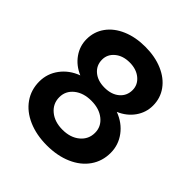

<svg xmlns="http://www.w3.org/2000/svg" viewBox="-204 -892 1049 1049"><g transform="rotate(45 321.0 -367.0)"><path d="M45 -204Q45 -265 81.5 -314Q118 -363 180 -386Q126 -409 95 -453Q64 -497 64 -550Q64 -608 96.5 -653Q129 -698 187.5 -723Q246 -748 321 -748Q396 -748 454.5 -723Q513 -698 545.5 -653Q578 -608 578 -550Q578 -497 547 -453Q516 -409 462 -386Q524 -363 560.5 -314Q597 -265 597 -204Q597 -140 562.5 -90.5Q528 -41 465 -13.5Q402 14 321 14Q240 14 177 -13.5Q114 -41 79.5 -90.5Q45 -140 45 -204ZM439 -531Q439 -572 406 -599.5Q373 -627 321 -627Q269 -627 236 -599.5Q203 -572 203 -531Q203 -487 235.5 -459.5Q268 -432 321 -432Q374 -432 406.5 -459.5Q439 -487 439 -531ZM459 -221Q459 -269 420.5 -300Q382 -331 321 -331Q260 -331 221.5 -300Q183 -269 183 -221Q183 -171 221.5 -139Q260 -107 321 -107Q382 -107 420.5 -139Q459 -171 459 -221Z"/></g></svg>

Font: LINE Seed Sans TH
Style: Bold
Weight: 700
Designer: Dalton Maag Ltd | Thai characters by Cadson Demak Co.,Ltd.
Foundry: Dalton Maag Ltd
Version: Version 1.002